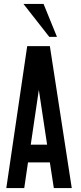

<svg xmlns="http://www.w3.org/2000/svg" viewBox="-20 -954 409 974"><path d="M103 0H12L118 -720H233L344 0H253L233 -130H122ZM136 -220H219L177 -498ZM99 -934H201L269 -767H230Z"/></svg>

Font: Berliner Wand
Style: Regular
Weight: 400
Designer: Peter Wiegel
Foundry: Peter Wiegel
Version: Version 1.000